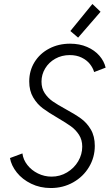

<svg xmlns="http://www.w3.org/2000/svg" viewBox="-20 -950 571 978"><path d="M30.8 -145 94.2 -168.5Q98.1 -136.7 119.4 -109.6Q140.6 -82.5 173.3 -66.4Q206.1 -50.3 242.7 -50.3Q285.6 -50.3 321.5 -71.8Q357.4 -93.3 378.2 -128.4Q398.9 -163.6 398.9 -203.1Q398.9 -237.8 382.3 -263.4Q365.7 -289.1 341.3 -306.6Q316.9 -324.2 274.4 -349.1Q226.6 -377 197.8 -398.4Q168.9 -419.9 148.9 -453.9Q128.9 -487.8 128.9 -535.2Q128.9 -589.8 156 -633.8Q183.1 -677.7 230.7 -702.6Q278.3 -727.5 336.9 -727.5Q385.3 -727.5 423.6 -710.9Q461.9 -694.3 486.1 -666.5Q510.3 -638.7 518.1 -605.5L459.5 -583Q453.6 -604 438 -623.8Q422.4 -643.6 396.2 -656.5Q370.1 -669.4 335.4 -669.4Q294.4 -669.4 261.5 -650.9Q228.5 -632.3 210 -601.3Q191.4 -570.3 191.4 -534.2Q191.4 -500 207.8 -475.3Q224.1 -450.7 248.3 -433.8Q272.5 -417 314.5 -394Q362.8 -367.7 392.3 -346.4Q421.9 -325.2 442.4 -290.8Q462.9 -256.3 462.9 -207Q462.9 -148.4 433.3 -99.1Q403.8 -49.8 352.5 -21Q301.3 7.8 238.8 7.8Q184.1 7.8 138.9 -14.2Q93.8 -36.1 65.7 -71.3Q37.6 -106.4 30.8 -145ZM338.4 -792 450.7 -929.7 492.2 -890.1 377.9 -758.3Z"/></svg>

Font: Reddit Sans Vanilla Light
Style: Italic
Weight: 300
Italic angle: -11.25°
Designer: Stephen Hutchings
Version: Version 1.013